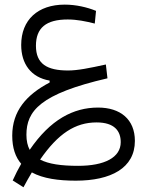

<svg xmlns="http://www.w3.org/2000/svg" viewBox="-20 -476 626 827"><path d="M81.1 330.6C93.3 307.6 105.5 286.1 117.2 266.6C165.5 293 231.4 302.2 306.6 302.2C457.5 302.2 561 248 561 130.9C561 38.1 498.5 -12.7 402.3 -12.7C295.9 -12.7 196.8 39.1 107.9 169.4C98.6 151.9 93.8 130.4 93.8 104.5C93.8 2 153.3 -71.8 442.9 -138.7L436 -198.2C364.7 -182.6 314.9 -172.4 272.9 -172.4C182.6 -172.4 134.8 -200.7 134.8 -278.8C134.8 -356 178.7 -392.1 271.5 -392.1C311.5 -392.1 349.1 -384.3 388.2 -374.5L393.6 -429.2C355.5 -444.8 307.1 -456.1 258.8 -456.1C143.1 -456.1 71.3 -390.6 71.3 -282.2C71.3 -201.2 113.3 -142.6 193.8 -128.9V-120.6C93.8 -67.9 32.7 2 32.7 108.4C32.7 161.1 46.4 200.7 71.3 229.5C58.6 251.5 46.4 275.4 34.7 301.3ZM152.8 211.4C230.5 99.1 304.2 51.3 396 51.3C473.1 51.3 500 88.4 500 136.2C500 202.6 430.2 238.3 316.4 238.3C243.2 238.3 189.5 230.5 152.8 211.4Z"/></svg>

Font: Cascadia Code Light
Style: Regular
Weight: 300
Monospace: yes
Designer: Aaron Bell
Foundry: Saja Typeworks
Version: Version 2404.023